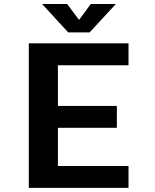

<svg xmlns="http://www.w3.org/2000/svg" viewBox="-20 -910 750 930"><path d="M602.5 -594H260.5V-397H546V-291H260.5V-106H602.5V0H119.5V-700H602.5ZM541 -890.5 414 -753H310.5L184 -890.5H305.5L363 -813.5L419.5 -890.5Z"/></svg>

Font: League Mono SemiBold
Style: Regular
Weight: 600
Width: 6
Designer: Tyler Finck
Foundry: The League of Moveable Type / Tyler Finck
Version: Version 2.300;RELEASE